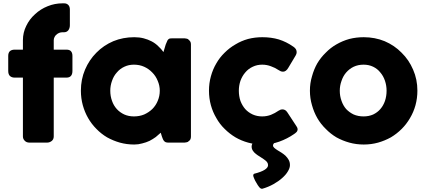

<svg xmlns="http://www.w3.org/2000/svg" viewBox="-20 -872 2611 1174"><path d="M120.1 -626Q120.1 -672.9 140.6 -713.9Q160.2 -754.9 194.3 -785.2Q227.5 -816.4 271.5 -834Q314.5 -851.6 362.3 -851.6Q365.2 -851.6 372.1 -851.6Q388.7 -851.6 398.4 -840.8Q407.2 -831.1 407.2 -813.5Q407.2 -781.2 407.2 -717.8Q407.2 -699.2 397.5 -686.5Q387.7 -674.8 372.1 -674.8Q369.1 -674.8 362.3 -674.8Q351.6 -674.8 341.8 -670.9Q332 -667 325.2 -660.2Q317.4 -654.3 313.5 -645.5Q308.6 -636.7 308.6 -626Q308.6 -606.4 308.6 -568.4Q328.1 -568.4 386.7 -568.4Q404.3 -568.4 413.1 -559.6Q422.9 -549.8 422.9 -530.3Q422.9 -499 422.9 -438.5Q422.9 -417 413.1 -407.2Q404.3 -397.5 386.7 -397.5Q360.4 -397.5 308.6 -397.5Q308.6 -307.6 308.6 -38.1Q308.6 -19.5 295.9 -9.8Q283.2 0 267.6 0Q232.4 0 160.2 0Q141.6 0 130.9 -11.7Q120.1 -22.5 120.1 -38.1Q120.1 -158.2 120.1 -397.5Q107.4 -397.5 69.3 -397.5Q51.8 -397.5 41 -407.2Q30.3 -417 30.3 -438.5Q30.3 -468.8 30.3 -530.3Q30.3 -549.8 41 -559.6Q51.8 -568.4 69.3 -568.4Q85.9 -568.4 120.1 -568.4Q120.1 -583 120.1 -626Z M1147.5 -37.1Q1147.5 -28.3 1144.5 -20.5Q1140.6 -12.7 1133.8 -8.8Q1128.9 -2.9 1121.1 -2Q1113.3 0 1108.4 0Q1075.2 0 1009.8 0Q999 0 992.2 -2.9Q986.3 -5.9 982.4 -10.7Q978.5 -15.6 975.6 -22.5Q972.7 -30.3 969.7 -38.1Q967.8 -45.9 962.9 -60.5Q949.2 -47.9 932.6 -34.2Q915 -21.5 894.5 -10.7Q874 -1 849.6 4.9Q826.2 11.7 800.8 11.7Q754.9 11.7 712.9 0Q671.9 -11.7 634.8 -32.2Q598.6 -53.7 569.3 -84Q540 -113.3 518.6 -150.4Q498 -186.5 486.3 -228.5Q474.6 -271.5 474.6 -317.4Q474.6 -386.7 500 -446.3Q525.4 -505.9 569.3 -549.8Q613.3 -594.7 672.9 -620.1Q732.4 -644.5 800.8 -644.5Q832 -644.5 858.4 -637.7Q884.8 -630.9 907.2 -619.1Q929.7 -607.4 947.3 -589.8Q965.8 -573.2 979.5 -553.7Q984.4 -569.3 993.2 -599.6Q999 -612.3 1002 -620.1Q1004.9 -627.9 1008.8 -630.9Q1012.7 -634.8 1018.6 -636.7Q1023.4 -637.7 1033.2 -637.7Q1058.6 -637.7 1108.4 -637.7Q1113.3 -637.7 1121.1 -635.7Q1128.9 -634.8 1133.8 -628.9Q1140.6 -623 1144.5 -616.2Q1147.5 -609.4 1147.5 -600.6Q1147.5 -413.1 1147.5 -37.1ZM654.3 -317.4Q654.3 -284.2 665 -254.9Q674.8 -226.6 694.3 -205.1Q712.9 -184.6 740.2 -171.9Q766.6 -160.2 798.8 -160.2Q833 -160.2 861.3 -171.9Q889.6 -184.6 911.1 -205.1Q932.6 -226.6 944.3 -254.9Q957 -284.2 957 -317.4Q957 -348.6 944.3 -377.9Q932.6 -407.2 911.1 -428.7Q889.6 -451.2 861.3 -463.9Q833 -476.6 798.8 -476.6Q766.6 -476.6 740.2 -463.9Q712.9 -451.2 694.3 -428.7Q674.8 -407.2 665 -377.9Q654.3 -348.6 654.3 -317.4Z M1683.6 -195.3Q1691.4 -200.2 1697.3 -202.1Q1703.1 -203.1 1707 -203.1Q1715.8 -203.1 1722.7 -199.2Q1729.5 -196.3 1737.3 -184.6Q1755.9 -156.2 1793 -99.6Q1795.9 -95.7 1797.9 -90.8Q1799.8 -85.9 1799.8 -83Q1799.8 -71.3 1793 -64.5Q1785.2 -56.6 1777.3 -51.8Q1736.3 -23.4 1687.5 -5.9Q1638.7 11.7 1584 11.7Q1539.1 11.7 1497.1 0Q1455.1 -11.7 1419.9 -32.2Q1383.8 -53.7 1353.5 -84Q1323.2 -113.3 1302.7 -150.4Q1281.2 -186.5 1269.5 -228.5Q1257.8 -271.5 1257.8 -317.4Q1257.8 -363.3 1269.5 -405.3Q1281.2 -448.2 1302.7 -484.4Q1323.2 -520.5 1353.5 -549.8Q1383.8 -580.1 1419.9 -600.6Q1455.1 -622.1 1497.1 -633.8Q1539.1 -644.5 1584 -644.5Q1638.7 -644.5 1684.6 -630.9Q1731.4 -616.2 1771.5 -587.9Q1771.5 -587.9 1770.5 -588.9Q1781.2 -582 1787.1 -574.2Q1793.9 -565.4 1793.9 -551.8Q1793.9 -543 1788.1 -533.2Q1773.4 -508.8 1743.2 -458Q1729.5 -433.6 1710 -433.6Q1705.1 -433.6 1698.2 -435.5Q1692.4 -438.5 1683.6 -443.4Q1662.1 -458 1636.7 -466.8Q1611.3 -476.6 1583 -476.6Q1551.8 -476.6 1525.4 -463.9Q1498 -451.2 1479.5 -428.7Q1460.9 -407.2 1450.2 -377.9Q1440.4 -348.6 1440.4 -317.4Q1440.4 -284.2 1450.2 -254.9Q1460.9 -226.6 1479.5 -205.1Q1498 -184.6 1525.4 -171.9Q1551.8 -160.2 1583 -160.2Q1611.3 -160.2 1636.7 -169.9Q1661.1 -179.7 1683.6 -195.3ZM1660.2 0Q1649.4 7.8 1649.4 17.6Q1649.4 25.4 1657.2 32.2Q1665 39.1 1675.8 45.9Q1687.5 53.7 1701.2 61.5Q1714.8 70.3 1725.6 80.1Q1737.3 91.8 1745.1 105.5Q1752.9 119.1 1752.9 137.7Q1752.9 155.3 1740.2 175.8Q1728.5 196.3 1705.1 216.8Q1683.6 236.3 1652.3 253.9Q1621.1 271.5 1584 282.2Q1583 282.2 1581.1 282.2Q1573.2 282.2 1564.5 271.5Q1555.7 260.7 1547.9 246.1Q1539.1 232.4 1534.2 219.7Q1528.3 206.1 1528.3 201.2Q1528.3 193.4 1534.2 190.4Q1619.1 168.9 1619.1 137.7Q1619.1 127 1612.3 118.2Q1604.5 109.4 1592.8 101.6Q1582 93.8 1569.3 85.9Q1555.7 78.1 1544.9 69.3Q1533.2 60.5 1526.4 49.8Q1518.6 38.1 1518.6 24.4Q1518.6 18.6 1520.5 12.7Q1521.5 6.8 1528.3 0Q1572.3 0 1660.2 0Z M1875 -317.4Q1875 -363.3 1887.7 -405.3Q1899.4 -448.2 1919.9 -484.4Q1941.4 -520.5 1971.7 -549.8Q2001 -580.1 2037.1 -600.6Q2074.2 -622.1 2116.2 -633.8Q2158.2 -644.5 2204.1 -644.5Q2272.5 -644.5 2332 -620.1Q2391.6 -594.7 2435.5 -549.8Q2480.5 -505.9 2505.9 -446.3Q2532.2 -386.7 2532.2 -317.4Q2532.2 -271.5 2520.5 -228.5Q2508.8 -186.5 2487.3 -150.4Q2465.8 -113.3 2436.5 -84Q2406.2 -53.7 2370.1 -32.2Q2333 -11.7 2292 0Q2250 11.7 2204.1 11.7Q2158.2 11.7 2116.2 0Q2074.2 -11.7 2037.1 -32.2Q2001 -53.7 1971.7 -84Q1941.4 -113.3 1919.9 -150.4Q1899.4 -186.5 1887.7 -228.5Q1875 -271.5 1875 -317.4ZM2057.6 -317.4Q2057.6 -284.2 2068.4 -254.9Q2078.1 -226.6 2096.7 -205.1Q2116.2 -184.6 2142.6 -171.9Q2169.9 -160.2 2203.1 -160.2Q2235.4 -160.2 2261.7 -171.9Q2288.1 -184.6 2305.7 -205.1Q2324.2 -226.6 2334 -254.9Q2343.8 -284.2 2343.8 -317.4Q2343.8 -348.6 2334 -377.9Q2324.2 -407.2 2305.7 -428.7Q2288.1 -451.2 2261.7 -463.9Q2235.4 -476.6 2203.1 -476.6Q2169.9 -476.6 2142.6 -463.9Q2116.2 -451.2 2096.7 -428.7Q2078.1 -407.2 2068.4 -377.9Q2057.6 -348.6 2057.6 -317.4Z"/></svg>

Font: Cocogoose
Style: Regular
Weight: 400
Designer: Cosimo Lorenzo Pancini
Version: Version 1.000